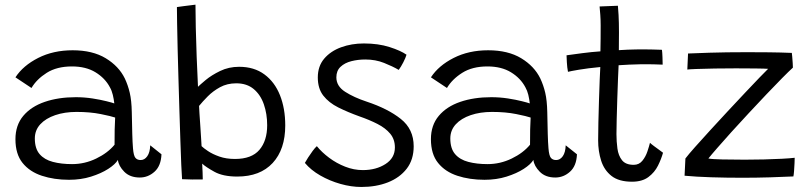

<svg xmlns="http://www.w3.org/2000/svg" viewBox="-20 -740 3386 802"><path d="M268.5 11Q206 11 155 -5.8Q104 -22.5 74.2 -59.5Q44.5 -96.5 44.5 -158.5Q44.5 -217 77.2 -256Q110 -295 167 -314.5Q224 -334 296.5 -334Q332 -334 366 -328.8Q400 -323.5 424.8 -317.2Q449.5 -311 457.5 -308Q455.5 -326 451.2 -343.8Q447 -361.5 439 -375.5Q419 -413.5 379 -438Q339 -462.5 280.5 -462.5Q217.5 -462.5 175.2 -435.8Q133 -409 111.5 -372.5L44.5 -417Q76.5 -466 139.5 -498Q202.5 -530 283.5 -530Q366.5 -530 421.5 -496.8Q476.5 -463.5 501.5 -412Q514.5 -384.5 522 -352.5Q529.5 -320.5 530.5 -271.5Q531.5 -217 532.5 -180.8Q533.5 -144.5 535.5 -120.5Q538 -89.5 545.8 -80.5Q553.5 -71.5 567.5 -71.5Q584 -71.5 595.2 -87.5Q606.5 -103.5 607.5 -133L654.5 -95.5Q652.5 -47 625.5 -22.8Q598.5 1.5 564 1.5Q523 1.5 499.2 -22.5Q475.5 -46.5 472.5 -72Q461.5 -53.5 432 -34.5Q402.5 -15.5 360.2 -2.2Q318 11 268.5 11ZM281 -54.5Q334 -54.5 382 -77.8Q430 -101 458.5 -135.5Q458.5 -171.5 459 -198.5Q459.5 -225.5 461 -249Q445.5 -254.5 401 -263.5Q356.5 -272.5 299.5 -272.5Q250 -272.5 210.5 -259Q171 -245.5 148.2 -220.8Q125.5 -196 125.5 -161.5Q125.5 -119.5 145.5 -96.2Q165.5 -73 200.8 -63.8Q236 -54.5 281 -54.5Z M740.5 8.5Q739 -9 737.2 -51Q735.5 -93 733.5 -151Q731.5 -209 729.5 -275.5Q727.5 -342 725.5 -409Q723.5 -476 722 -536.2Q720.5 -596.5 719.8 -642.2Q719 -688 719 -710.5Q725.5 -711.5 748.2 -714.5Q771 -717.5 796.5 -720.5Q796.5 -682.5 797.8 -625.2Q799 -568 801.5 -503Q804 -438 807 -377.5Q815 -385.5 839.2 -405.8Q863.5 -426 899.5 -443.5Q935.5 -461 979 -461Q1041.5 -461 1084.5 -429.2Q1127.5 -397.5 1149.5 -342.2Q1171.5 -287 1171.5 -216Q1171.5 -116 1119 -59.2Q1066.5 -2.5 971 -2.5Q911.5 -2.5 875.5 -22.5Q839.5 -42.5 824.5 -56.5Q825.5 -42 826.2 -21Q827 0 827 9.5Q809 10 782.8 9.8Q756.5 9.5 740.5 8.5ZM822 -129.5Q830 -121.5 849 -108.8Q868 -96 896.5 -86Q925 -76 961.5 -76Q1031 -76 1063.5 -114Q1096 -152 1096 -217Q1096 -264 1082.2 -304Q1068.5 -344 1039.8 -368Q1011 -392 967 -392Q929 -392 899.2 -375.8Q869.5 -359.5 847.8 -337.5Q826 -315.5 811.5 -297.5Q811.5 -290.5 813.2 -266.2Q815 -242 816.8 -212.8Q818.5 -183.5 820.2 -159.8Q822 -136 822 -129.5Z M1489.5 41Q1447 41 1402 28.2Q1357 15.5 1317.8 -7Q1278.5 -29.5 1253.5 -59.5Q1258 -68 1267 -82Q1276 -96 1286 -109.5Q1296 -123 1303.5 -129.5Q1324 -104 1354.8 -81Q1385.5 -58 1421.8 -43.8Q1458 -29.5 1495.5 -29.5Q1551 -29.5 1590.2 -54.8Q1629.5 -80 1629.5 -124Q1629.5 -158 1610 -181.5Q1590.5 -205 1556.8 -222.2Q1523 -239.5 1481 -254Q1432.5 -271.5 1393 -291.2Q1353.5 -311 1330.5 -340.5Q1307.5 -370 1307.5 -416.5Q1307.5 -463.5 1334.2 -495Q1361 -526.5 1404.8 -542.5Q1448.5 -558.5 1500 -558.5Q1560 -558.5 1607 -543.5Q1654 -528.5 1678 -511.5Q1674.5 -499 1664.8 -480Q1655 -461 1645.5 -448Q1620 -463 1584.2 -477.2Q1548.5 -491.5 1506 -491.5Q1475.5 -491.5 1447.8 -484.5Q1420 -477.5 1402.5 -461Q1385 -444.5 1385 -417Q1385 -380 1421.8 -356.5Q1458.5 -333 1511.5 -315.5Q1600.5 -286 1654.2 -243.2Q1708 -200.5 1708 -129Q1708 -73 1678.8 -35.2Q1649.5 2.5 1600.2 21.8Q1551 41 1489.5 41Z M2004 11Q1941.5 11 1890.5 -5.8Q1839.5 -22.5 1809.8 -59.5Q1780 -96.5 1780 -158.5Q1780 -217 1812.8 -256Q1845.5 -295 1902.5 -314.5Q1959.5 -334 2032 -334Q2067.5 -334 2101.5 -328.8Q2135.5 -323.5 2160.2 -317.2Q2185 -311 2193 -308Q2191 -326 2186.8 -343.8Q2182.5 -361.5 2174.5 -375.5Q2154.5 -413.5 2114.5 -438Q2074.5 -462.5 2016 -462.5Q1953 -462.5 1910.8 -435.8Q1868.5 -409 1847 -372.5L1780 -417Q1812 -466 1875 -498Q1938 -530 2019 -530Q2102 -530 2157 -496.8Q2212 -463.5 2237 -412Q2250 -384.5 2257.5 -352.5Q2265 -320.5 2266 -271.5Q2267 -217 2268 -180.8Q2269 -144.5 2271 -120.5Q2273.5 -89.5 2281.2 -80.5Q2289 -71.5 2303 -71.5Q2319.5 -71.5 2330.8 -87.5Q2342 -103.5 2343 -133L2390 -95.5Q2388 -47 2361 -22.8Q2334 1.5 2299.5 1.5Q2258.5 1.5 2234.8 -22.5Q2211 -46.5 2208 -72Q2197 -53.5 2167.5 -34.5Q2138 -15.5 2095.8 -2.2Q2053.5 11 2004 11ZM2016.5 -54.5Q2069.5 -54.5 2117.5 -77.8Q2165.5 -101 2194 -135.5Q2194 -171.5 2194.5 -198.5Q2195 -225.5 2196.5 -249Q2181 -254.5 2136.5 -263.5Q2092 -272.5 2035 -272.5Q1985.5 -272.5 1946 -259Q1906.5 -245.5 1883.8 -220.8Q1861 -196 1861 -161.5Q1861 -119.5 1881 -96.2Q1901 -73 1936.2 -63.8Q1971.5 -54.5 2016.5 -54.5Z M2749.5 -102Q2742.5 -76.5 2728.5 -48.2Q2714.5 -20 2688.5 -0.5Q2662.5 19 2620 19Q2565 19 2534.2 -5.2Q2503.5 -29.5 2491 -69Q2478.5 -108.5 2478.5 -153.5Q2478.5 -183.5 2479.5 -228.5Q2480.5 -273.5 2482 -321Q2483.5 -368.5 2485 -406.5Q2486.5 -444.5 2487.5 -460Q2435 -455 2398.2 -448.8Q2361.5 -442.5 2352.5 -440Q2349 -457.5 2347.8 -479.8Q2346.5 -502 2346.5 -509Q2374 -513 2412.8 -518Q2451.5 -523 2488 -525.5Q2488.5 -548 2488.8 -577.8Q2489 -607.5 2489 -634.5Q2489 -657 2487.5 -677.8Q2486 -698.5 2484.5 -713L2561 -716Q2562 -707.5 2563.8 -677.2Q2565.5 -647 2565.5 -604Q2565.5 -589 2565.2 -567.2Q2565 -545.5 2565 -530.5Q2579.5 -531.5 2601.5 -532.5Q2623.5 -533.5 2637 -533.5Q2673.5 -534 2706.2 -533.2Q2739 -532.5 2745 -532Q2746.5 -521.5 2747.2 -501.5Q2748 -481.5 2748 -470Q2742.5 -470.5 2713 -471.2Q2683.5 -472 2654 -471.5Q2633 -471 2607.8 -470Q2582.5 -469 2564 -467.5Q2563 -450 2561.5 -412Q2560 -374 2558.5 -328.5Q2557 -283 2556 -242.5Q2555 -202 2555 -180Q2555 -149 2559 -119.5Q2563 -90 2578.2 -70.8Q2593.5 -51.5 2627 -51.5Q2649.5 -51.5 2663.2 -68.5Q2677 -85.5 2684.2 -107.2Q2691.5 -129 2695 -143.5Q2699.5 -139 2711.5 -130Q2723.5 -121 2735 -112.8Q2746.5 -104.5 2749.5 -102Z M3294 -3Q3251.5 -1 3195 0.8Q3138.5 2.5 3080 2.5Q3014 2.5 2950.8 0.5Q2887.5 -1.5 2839.5 -6L2843 -78Q2855.5 -94.5 2883 -125.5Q2910.5 -156.5 2946.2 -195.5Q2982 -234.5 3020 -275.5Q3058 -316.5 3092.8 -353.2Q3127.5 -390 3153 -416.5Q3178.5 -443 3188.5 -452.5Q3176 -453.5 3136.5 -454Q3097 -454.5 3054 -454.5Q3011.5 -454.5 2966.2 -453.8Q2921 -453 2888.2 -451.8Q2855.5 -450.5 2851 -449.5L2854 -516.5Q2875 -517.5 2943 -519.8Q3011 -522 3100 -522Q3143.5 -522 3192.2 -521.5Q3241 -521 3287.5 -519Q3288 -516.5 3289.2 -503.2Q3290.5 -490 3291.2 -476.2Q3292 -462.5 3292 -457.5Q3276 -443 3246.8 -413.5Q3217.5 -384 3181.5 -346Q3145.5 -308 3107.5 -267.2Q3069.5 -226.5 3035.2 -188.5Q3001 -150.5 2975.5 -121.2Q2950 -92 2939 -78Q2953 -75 2996.8 -74Q3040.5 -73 3090.5 -73Q3130 -73 3170.8 -74Q3211.5 -75 3245.5 -76.8Q3279.5 -78.5 3299.5 -81Q3299.5 -75 3298.8 -58.2Q3298 -41.5 3296.8 -25Q3295.5 -8.5 3294 -3Z"/></svg>

Font: Grandstander Light
Style: Regular
Weight: 300
Designer: Tyler Finck
Foundry: Etcetera Type Co
Version: Version 1.200; ttfautohint (v1.8.3)